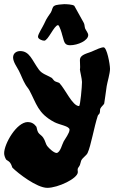

<svg xmlns="http://www.w3.org/2000/svg" viewBox="-39 -741 566 925"><path d="M475 -326C478 -345 491 -387 491 -409C491 -432 476 -513 460 -513C448 -513 424 -502 413 -497C386 -483 346 -481 346 -451C346 -444 347 -430 347 -420C347 -415 347 -410 346 -407C346 -399 356 -361 356 -346C356 -324 348 -232 342 -230C310 -230 276 -311 247 -341C243 -344 232 -346 225 -350C219 -354 215 -362 210 -366C186 -380 163 -385 148 -406C115 -451 104 -495 58 -495C41 -495 24 -485 24 -464C24 -443 43 -417 52 -400C66 -372 70 -357 83 -335C89 -324 97 -316 102 -307C137 -242 143 -195 222 -153C248 -139 296 -134 296 -116C296 -100 274 -71 268 -60C260 -46 252 -7 234 -4C221 -4 198 -25 188 -38C181 -47 179 -64 169 -78C163 -88 150 -94 145 -103C139 -113 139 -125 136 -131C125 -146 111 -153 95 -153C41 -153 -19 -48 -19 -3C-19 6 -16 16 -10 27C-7 31 2 34 9 42C17 52 19 65 21 67C48 94 138 164 189 164C240 164 336 119 336 88C336 84 335 81 335 77C335 67 341 65 346 54C349 47 350 37 352 33C359 18 377 9 383 -4C399 -38 414 -128 432 -183C433 -188 440 -191 441 -196C444 -203 442 -212 444 -217C449 -228 460 -235 463 -242C464 -245 472 -306 475 -326ZM386 -572C386 -582 376 -593 371 -604C368 -613 369 -624 364 -632C348 -661 319 -713 319 -713C311 -720 279 -721 270 -721C258 -720 232 -719 223 -713C212 -707 213 -692 206 -681C198 -668 187 -657 174 -627C167 -611 144 -577 144 -564C144 -553 164 -545 174 -545C193 -545 222 -620 241 -620C248 -618 260 -577 260 -575C270 -547 267 -523 298 -523C337 -523 386 -546 386 -572Z"/></svg>

Font: Freckle Face
Style: Regular
Weight: 400
Designer: Astigmatic (AOETI)
Foundry: Astigmatic (AOETI)
Version: Version 1.000